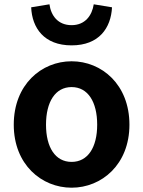

<svg xmlns="http://www.w3.org/2000/svg" viewBox="-20 -859 666 893"><path d="M313 14C453 14 582 -94 582 -279C582 -466 453 -574 313 -574C173 -574 44 -466 44 -279C44 -94 173 14 313 14ZM313 -106C237 -106 194 -174 194 -279C194 -385 237 -454 313 -454C389 -454 432 -385 432 -279C432 -174 389 -106 313 -106ZM313 -648C441 -648 496 -729 501 -825L416 -839C408 -787 376 -742 313 -742C249 -742 217 -787 210 -839L125 -825C129 -729 185 -648 313 -648Z"/></svg>

Font: Noto Sans Mono CJK JP Bold
Style: Regular
Weight: 700
Designer: Ryoko NISHIZUKA (kana & ideographs); Paul D. Hunt (Latin, Greek & Cyrillic); Wenlong ZHANG (bopomofo); Sandoll Communica
Foundry: Adobe Systems Incorporated
Version: Version 1.004;PS 1.004;hotconv 1.0.82;makeotf.lib2.5.63406